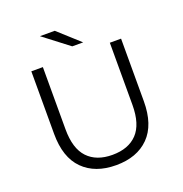

<svg xmlns="http://www.w3.org/2000/svg" viewBox="-153 -1015 1099 1156"><g transform="rotate(-20 396.0 -437.5)"><path d="M108 -299V-700H182V-302Q182 -178 238 -119Q294 -60 396 -60Q499 -60 555 -119Q611 -178 611 -302V-700H683V-299Q683 -148 606.5 -71Q530 6 396 6Q262 6 185 -71Q108 -148 108 -299ZM391 -757 229 -881H324L461 -757Z"/></g></svg>

Font: Modern
Style: Small
Weight: 400
Designer: Julieta Ulanovsky
Foundry: Julieta Ulanovsky
Version: Version 8.000